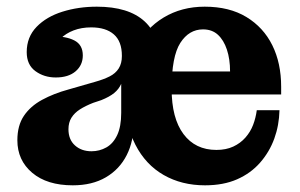

<svg xmlns="http://www.w3.org/2000/svg" viewBox="-20 -544 898 575"><path d="M147 -312Q112 -312 86 -331Q60 -350 60 -388Q60 -433 89.5 -463.5Q119 -494 167 -509Q215 -524 270 -524Q365 -524 413 -480Q461 -436 460 -348L345 -377Q345 -420 321 -441Q297 -462 253 -462Q224 -462 200.5 -453Q177 -444 161 -428Q145 -412 137 -388L136 -435Q177 -436 202.5 -423Q228 -410 228 -378Q228 -349 206.5 -330.5Q185 -312 147 -312ZM460 -153 379 -171 343 -168V-293H338L345 -335V-377L460 -348ZM198 11Q121 11 76.5 -26.5Q32 -64 32 -124Q32 -168 51.5 -197Q71 -226 106 -245Q141 -264 185 -276L265 -299Q290 -306 308 -315Q326 -324 335.5 -339Q345 -354 345 -376L348 -293H343Q336 -277 322 -265.5Q308 -254 283 -244L259 -236Q236 -227 219.5 -216.5Q203 -206 194 -191.5Q185 -177 185 -157Q185 -126 204.5 -108.5Q224 -91 254 -91Q278 -91 298.5 -102.5Q319 -114 331 -139.5Q343 -165 343 -206L380 -177Q381 -122 359.5 -79.5Q338 -37 297 -13Q256 11 198 11ZM594 11Q524 11 470 -20Q416 -51 385.5 -110.5Q355 -170 355 -252Q355 -338 385.5 -398.5Q416 -459 470 -491.5Q524 -524 593 -524L588 -456Q546 -456 520 -415.5Q494 -375 494 -278Q494 -190 529.5 -142.5Q565 -95 628 -95Q657 -95 678.5 -105Q700 -115 715 -132Q730 -149 738 -170Q746 -191 749 -214H817Q816 -169 801.5 -129Q787 -89 759 -57Q731 -25 690 -7Q649 11 594 11ZM419 -261V-330H669L822 -284V-261ZM669 -330Q669 -367 659.5 -395.5Q650 -424 632.5 -440Q615 -456 588 -456L593 -524Q667 -524 718 -493Q769 -462 795.5 -408.5Q822 -355 822 -284Z"/></svg>

Font: Montagu Slab 144pt SemiBold
Style: Regular
Weight: 600
Version: Version 1.000